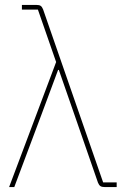

<svg xmlns="http://www.w3.org/2000/svg" viewBox="-20 -760 508 780"><path d="M208 -508 134 -721H69V-740H128Q140 -740 145.5 -736Q151 -732 155 -722L399 -19H454V0H406Q394 0 388 -4Q382 -8 378 -18L282 -295L219 -476H216L149 -296L38 0H17Z"/></svg>

Font: IBM Plex Sans Thin
Style: Regular
Weight: 250
Designer: Mike Abbink, Paul van der Laan, Pieter van Rosmalen
Foundry: Bold Monday
Version: Version 3.201